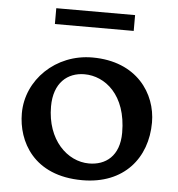

<svg xmlns="http://www.w3.org/2000/svg" viewBox="-52 -759 759 820"><g transform="rotate(5 327.5 -349.0)"><path d="M48.8 -250.5C48.8 -131.3 121.1 11.7 330.6 11.7C509.3 11.7 606 -107.4 606 -259.8C606 -382.8 520 -514.2 328.6 -514.2C171.9 -514.2 48.8 -394.5 48.8 -250.5ZM170.4 -290.5C170.4 -392.1 228.5 -439.9 301.3 -439.9C388.7 -439.9 482.9 -367.7 482.9 -205.1C482.9 -104.5 423.8 -62 353 -62C259.8 -62 170.4 -147.5 170.4 -290.5ZM156.2 -642.6H494.1V-710.4H156.2Z"/></g></svg>

Font: Stoke
Style: Regular
Weight: 400
Designer: Nicole Fally
Foundry: Nicole Fally
Version: Version 1.002